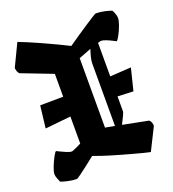

<svg xmlns="http://www.w3.org/2000/svg" viewBox="-121 -726 746 829"><g transform="rotate(-20 252.5 -311.0)"><path d="M3 -531 52 -633Q91 -618 133.5 -599Q176 -580 212 -563Q248 -546 265 -537Q285 -551 309.5 -567.5Q334 -584 356.5 -599Q379 -614 394.5 -623.5Q410 -633 412 -633Q433 -633 454 -628Q475 -623 484 -619Q487 -614 491.5 -602.5Q496 -591 496 -582Q496 -570 488 -548Q480 -526 470 -508Q460 -490 456 -489Q454 -490 441.5 -496.5Q429 -503 415 -508.5Q401 -514 392 -514Q390 -514 378 -510V-356L475 -362L450 -261L378 -264V-196Q378 -190 370.5 -175Q363 -160 354 -142L471 -119Q482 -109 482 -91L431 11Q403 5 365 -5.5Q327 -16 288.5 -27Q250 -38 222 -47.5Q194 -57 187 -60Q165 -42 144 -26Q123 -10 108.5 0.5Q94 11 92 11Q71 11 50 6Q29 1 19 -3Q17 -8 12 -20Q7 -32 7 -41Q7 -53 15.5 -74.5Q24 -96 34 -114.5Q44 -133 48 -133Q50 -132 62 -126Q74 -120 88.5 -114Q103 -108 112 -108Q114 -108 127 -113.5Q140 -119 157 -128V-252L39 -240L51 -342L157 -343V-448L14 -503Q4 -513 3 -531ZM281 -156 324 -148V-436Q324 -455 338 -497Q310 -486 281 -475Z"/></g></svg>

Font: Grenze Gotisch
Style: Bold
Weight: 700
Designer: Renata Polastri
Foundry: Omnibus-Type
Version: Version 1.001